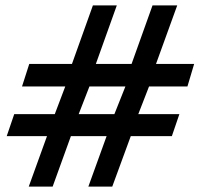

<svg xmlns="http://www.w3.org/2000/svg" viewBox="-20 -694 769 715"><path d="M703 -456 678 -372H535L495 -269H648L620 -187H467L398 1H309L377 -187H244L176 1H87L155 -187H5L33 -269H184L223 -372H62L89 -456H248L326 -674H415L337 -456H470L548 -674H640L561 -456ZM447 -372H313L273 -269H406Z"/></svg>

Font: GFS Artemisia
Style: Bold
Weight: 700
Designer: Designed by Takis Katsoulidis.
Foundry: Designed by Takis Katsoulidis.
Version: Version 1.0